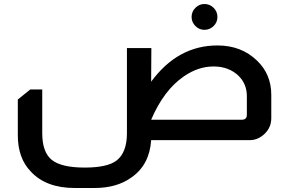

<svg xmlns="http://www.w3.org/2000/svg" viewBox="-20 -700 1430 959"><path d="M1001 -680Q1028 -680 1047 -661Q1066 -642 1066 -615Q1066 -589 1047 -570Q1028 -551 1001 -551Q975 -551 956 -570Q937 -589 937 -615Q937 -642 956 -661Q975 -680 1001 -680ZM735 -292Q868 -473 1066 -473Q1186 -473 1264 -397Q1335 -329 1335 -226V-110Q1335 -63 1301 -31Q1268 0 1227 0H735Q727 123 637 186Q564 239 452 239H353Q210 239 134 157Q69 90 69 -24V-203L131 -253H191V-35Q191 60 238.5 98.5Q286 137 403 137Q516 137 562 102Q614 62 614 -35V-460H736ZM1213 -220Q1213 -280 1172 -321Q1123 -368 1047 -368Q970 -368 899 -319Q798 -250 735 -102H1188Q1213 -102 1213 -127Z"/></svg>

Font: Almarai Bold
Style: Regular
Weight: 700
Designer: Boutros International 2019
Foundry: Created by Boutros International 2019
Version: Version 1.10